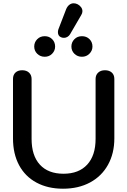

<svg xmlns="http://www.w3.org/2000/svg" viewBox="-20 -1137 774 1167"><path d="M59 -296V-657Q59 -682 74 -696Q89 -710 115 -710Q141 -710 156.5 -695.5Q172 -681 172 -657V-293Q172 -191 222.5 -136Q273 -81 366 -81Q459 -81 510 -136.5Q561 -192 561 -293V-657Q561 -681 576.5 -695.5Q592 -710 618 -710Q644 -710 659.5 -696Q675 -682 675 -657V-296Q675 -205 636.5 -135.5Q598 -66 527.5 -28Q457 10 363 10Q271 10 202 -27Q133 -64 96 -133Q59 -202 59 -296ZM332 -942Q332 -950 335 -959L382 -1081Q389 -1098 401 -1107.5Q413 -1117 428 -1117Q440 -1117 452 -1111Q465 -1104 473 -1093Q481 -1082 481 -1069Q481 -1057 474 -1046L406 -929Q400 -919 390 -913Q380 -907 369 -907Q358 -907 350 -911Q332 -919 332 -942ZM188 -854Q188 -880 206 -898.5Q224 -917 252 -917Q279 -917 297 -899Q315 -881 315 -854Q315 -829 297 -810.5Q279 -792 252 -792Q225 -792 206.5 -810Q188 -828 188 -854ZM414 -854Q414 -880 432 -898.5Q450 -917 478 -917Q506 -917 524 -899Q542 -881 542 -854Q542 -829 523.5 -810.5Q505 -792 478 -792Q451 -792 432.5 -810Q414 -828 414 -854Z"/></svg>

Font: Kodchasan SemiBold
Style: Regular
Weight: 600
Version: Version 1.000; ttfautohint (v1.6)